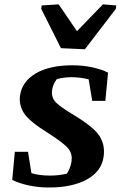

<svg xmlns="http://www.w3.org/2000/svg" viewBox="-20 -835 544 866"><path d="M303.7 -321.8Q401.4 -263.7 428.2 -222.4Q455.1 -181.2 447.3 -127.9Q438 -62 371.8 -25.6Q305.7 10.7 200.7 10.7Q153.8 10.7 110.4 1.5Q66.9 -7.8 35.2 -23.4L46.9 -150.4H106.4L121.6 -54.2Q136.2 -49.3 158.2 -46.1Q180.2 -43 205.1 -43Q224.6 -43 244.4 -45.2Q264.2 -47.4 281.7 -51.8Q288.6 -62 294.4 -76.4Q300.3 -90.8 302.7 -107.4Q307.1 -138.7 290 -162.6Q272.9 -186.5 194.8 -236.3Q112.8 -287.1 88.6 -324Q64.5 -360.8 70.3 -404.3Q79.6 -467.3 141.4 -503.9Q203.1 -540.5 307.1 -540.5Q354.5 -540.5 396.7 -531.2Q439 -522 467.3 -507.3L455.1 -379.9H396L379.9 -477.1Q363.8 -481.4 343.3 -484.1Q322.8 -486.8 302.2 -486.8Q285.2 -486.8 267.1 -484.4Q249 -481.9 236.3 -478Q229 -469.2 223.1 -456.5Q217.3 -443.8 215.3 -430.7Q210.4 -401.9 225.6 -380.9Q240.7 -359.9 303.7 -321.8ZM168 -810.5 244.6 -815.4 327.1 -694.3 444.3 -815.4 504.4 -810.5 502.4 -794.9 362.8 -612.8 254.9 -617.7 166 -794.9Z"/></svg>

Font: Noticia Text
Style: Bold Italic
Weight: 700
Italic angle: -8°
Designer: JM Sole
Foundry: JM Sole
Version: Version 1.003